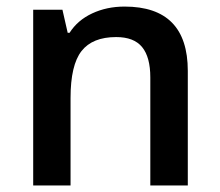

<svg xmlns="http://www.w3.org/2000/svg" viewBox="-20 -570 675 590"><path d="M557.1 0H441.9V-332Q441.9 -394.5 416.7 -425.3Q391.6 -456.1 336.9 -456.1Q264.2 -456.1 230.5 -413.1Q196.8 -370.1 196.8 -269V0H82V-540H171.9L188 -469.2H193.8Q218.3 -507.8 263.2 -528.8Q308.1 -549.8 362.8 -549.8Q557.1 -549.8 557.1 -352.1Z"/></svg>

Font: f2_46894          
Style: Regular
Weight: 600
Foundry: Ascender Corporation
Version: Version 1.10